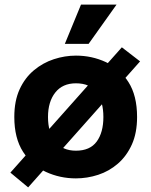

<svg xmlns="http://www.w3.org/2000/svg" viewBox="-20 -761 653 832"><path d="M25 -13 508 -556 587 -495 102 51ZM309 12Q240 12 179 -16Q118 -44 80 -103Q42 -162 42 -254Q42 -324 65 -374Q88 -424 127 -456.5Q166 -489 213.5 -504.5Q261 -520 309 -520Q378 -520 438.5 -492Q499 -464 536.5 -405.5Q574 -347 574 -254Q574 -185 551.5 -135Q529 -85 491 -52Q453 -19 405.5 -3.5Q358 12 309 12ZM309 -108Q370 -108 399 -147.5Q428 -187 428 -254Q428 -320 399.5 -360Q371 -400 309 -400Q251 -400 219.5 -360Q188 -320 188 -254Q188 -187 219.5 -147.5Q251 -108 309 -108ZM364 -571H261L331 -741H485Z"/></svg>

Font: Inclusive Sans
Style: Regular
Weight: 400
Designer: Olivia King
Foundry: Olivia King
Version: Version 2.004